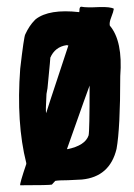

<svg xmlns="http://www.w3.org/2000/svg" viewBox="-20 -524 398 570"><path d="M326 -82Q306 1 223 9L182 11Q155 11 144 13L134 24Q127 26 40 26Q38 22 58 -37V-39V-40Q28 -159 40 -320Q51 -415 55 -422Q67 -448 83 -464L86 -467Q126 -498 215 -488Q216 -489 216 -497Q217 -504 221 -504H222Q235 -501 275 -503Q308 -504 318 -498Q317 -490 310 -472Q304 -457 306 -448Q345 -402 337 -298Q337 -143 326 -82ZM149 -286Q171 -352 183 -389L178 -390Q143 -385 129 -352Q131 -363 121 -262L118 -245Q115 -193 117 -188Q125 -214 149 -286ZM246 -270Q245 -269 179 -82Q180 -82 180 -81Q233 -92 243 -122Q246 -134 246 -268Z"/></svg>

Font: Londrina Solid
Style: Regular
Weight: 400
Designer: Marcelo Magalhaes
Foundry: Marcelo Magalh„es
Version: Version 1.001 2011